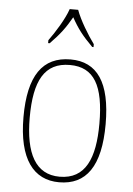

<svg xmlns="http://www.w3.org/2000/svg" viewBox="-55 -807 596 859"><g transform="rotate(5 243.5 -378.0)"><path d="M140 -619V-606H147C192 -652 214 -682 242 -731C269 -682 292 -652 338 -606H344V-619C316 -657 277 -721 261 -766H223C208 -721 168 -657 140 -619ZM243 10C364 10 428 -77 428 -267C428 -455 366 -542 247 -542C121 -542 59 -453 59 -267C59 -78 128 10 243 10ZM243 -15C135 -15 87 -106 87 -267C87 -433 132 -517 246 -517C355 -517 400 -437 400 -267C400 -111 359 -15 243 -15Z"/></g></svg>

Font: Noto Serif SemiCondensed Thin
Style: Regular
Weight: 100
Width: 4
Designer: Monotype Design Team
Foundry: Monotype Imaging Inc.
Version: Version 2.015